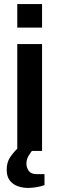

<svg xmlns="http://www.w3.org/2000/svg" viewBox="-20 -743 292 945"><path d="M65 -607V-723H187V-607ZM65 0V-526H187V0ZM118 182Q93 182 69 174Q45 166 29 146.5Q13 127 13 93Q13 56 29.5 31.5Q46 7 66 -12H144V-8Q134 2 122 21.5Q110 41 110 62Q110 82 121.5 98Q133 114 160 114H199V168Q181 175 158 178.5Q135 182 118 182Z"/></svg>

Font: Archivo SemiBold SemiBold
Style: Regular
Weight: 600
Version: Version 2.001